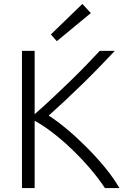

<svg xmlns="http://www.w3.org/2000/svg" viewBox="-20 -950 635 970"><path d="M91 0V-693H155V-373Q194 -407 240 -450Q286 -493 332 -537.5Q378 -582 417.5 -623Q457 -664 484 -693H560Q528 -659 486.5 -616Q445 -573 399 -528Q353 -483 308 -441Q263 -399 226 -366Q270 -338 320.5 -295.5Q371 -253 421 -202.5Q471 -152 513.5 -100Q556 -48 583 0H510Q477 -50 434 -100Q391 -150 343 -196Q295 -242 247 -279Q199 -316 155 -340V0ZM267 -742 237 -776 396 -930 439 -884Z"/></svg>

Font: Ubuntu Sans Light
Style: Regular
Weight: 300
Designer: Dalton Maag Ltd
Foundry: Dalton Maag Ltd
Version: Version 1.006; ttfautohint (v1.8.4.7-5d5b)